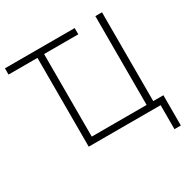

<svg xmlns="http://www.w3.org/2000/svg" viewBox="-195 -891 1229 1249"><g transform="rotate(-30 420.0 -267.0)"><path d="M733.9 -46.9H810.1V180.2H762.2V0H222.2V-667H4.9V-713.9H528.8V-667H272V-46.9H684.1V-713.9H733.9Z"/></g></svg>

Font: OpenSans-Light
Style: Regular
Weight: 300
Foundry: Ascender Corporation
Version: Version 1.10